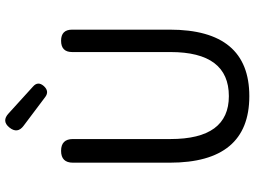

<svg xmlns="http://www.w3.org/2000/svg" viewBox="-144 -852 1008 761"><g transform="rotate(-90 360.5 -471.0)"><path d="M535.2 -299.8V-689.5Q535.2 -733.4 580.1 -733.4Q624 -733.4 624 -689.5V-302.7Q624 12.7 360.4 12.7Q96.7 12.7 96.7 -302.7V-686.5Q96.7 -733.4 143.6 -733.4Q190.4 -733.4 190.4 -686.5V-299.8Q190.4 -68.4 360.4 -68.4Q535.2 -68.4 535.2 -299.8ZM292 -941.4Q336.9 -901.4 398.4 -844.7Q420.9 -825.2 400.4 -801.8Q379.9 -779.3 357.4 -795.9L243.2 -881.8Q210 -906.2 236.3 -938.5Q261.7 -969.7 292 -941.4Z"/></g></svg>

Font: GenSenMaruGothic TW TTF Regular
Style: Regular
Weight: 400
Version: Version 1.301